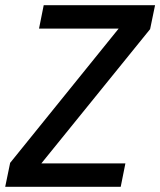

<svg xmlns="http://www.w3.org/2000/svg" viewBox="-34 -718 616 738"><path d="M430 0H-14L5 -92L422 -608H116L134 -698H562L543 -606L125 -90H448Z"/></svg>

Font: IBM Plex Sans Condensed Medium
Style: Italic
Weight: 500
Width: 3
Italic angle: -11°
Designer: Mike Abbink, Paul van der Laan, Pieter van Rosmalen
Foundry: Bold Monday
Version: Version 1.3